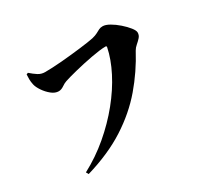

<svg xmlns="http://www.w3.org/2000/svg" viewBox="-153 -956 1306 1221"><g transform="rotate(-30 500.0 -345.0)"><path d="M165 22Q265 -31 351.5 -104.5Q438 -178 506.5 -262.5Q575 -347 619.5 -434Q664 -521 680 -600Q681 -604 679 -606.5Q677 -609 673 -609Q653 -609 625.5 -605.5Q598 -602 566 -596Q534 -590 501.5 -583Q469 -576 439.5 -568.5Q410 -561 386 -554.5Q362 -548 348 -543Q332 -538 312.5 -524.5Q293 -511 274 -511Q248 -511 222.5 -531.5Q197 -552 178 -580Q159 -608 154 -630Q149 -653 149 -670Q149 -687 150 -706L162 -711Q187 -689 209.5 -674.5Q232 -660 260 -660Q283 -660 315 -661.5Q347 -663 383.5 -666Q420 -669 457 -673Q494 -677 527.5 -681Q561 -685 587 -689Q613 -693 627 -696Q652 -702 666.5 -710Q681 -718 693 -724Q705 -730 721 -730Q742 -730 771 -713.5Q800 -697 828.5 -672Q857 -647 876 -623Q895 -599 895 -584Q895 -564 881.5 -549Q868 -534 852 -520.5Q836 -507 827 -491Q763 -371 676 -269Q589 -167 467 -88.5Q345 -10 175 40Z"/></g></svg>

Font: Noto Serif HK ExtraLight Black
Style: Regular
Weight: 900
Version: Version 2.002-H1;hotconv 1.1.0;makeotfexe 2.6.0